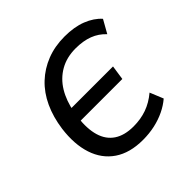

<svg xmlns="http://www.w3.org/2000/svg" viewBox="-137 -624 758 758"><g transform="rotate(-45 242.0 -245.0)"><path d="M251 9Q178 9 131 -23Q84 -55 65 -113Q46 -171 56 -248Q64 -306 85.5 -352.5Q107 -399 141.5 -431.5Q176 -464 221 -481.5Q266 -499 320 -499Q374 -499 413.5 -483.5Q453 -468 477 -441L446 -386Q423 -411 391.5 -423Q360 -435 318 -435Q268 -435 230.5 -413.5Q193 -392 169.5 -353.5Q146 -315 136 -261L131 -280H372L363 -219H122L132 -236Q125 -178 137 -137.5Q149 -97 180.5 -76Q212 -55 262 -55Q302 -55 336 -67Q370 -79 401 -105L424 -49Q403 -31 376 -18Q349 -5 317.5 2Q286 9 251 9Z"/></g></svg>

Font: Nunito Sans 10pt SemiCondensed
Style: Italic
Weight: 400
Width: 4
Italic angle: -9°
Designer: Vernon Adams
Foundry: Vernon Adams
Version: Version 3.101;gftools[0.9.27]